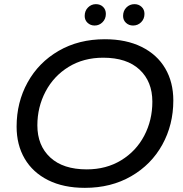

<svg xmlns="http://www.w3.org/2000/svg" viewBox="-20 -897 880 925"><path d="M60 -287Q60 -404 113 -500Q166 -596 262.5 -652Q359 -708 485 -708Q588 -708 662.5 -671Q737 -634 776 -567.5Q815 -501 815 -413Q815 -296 762 -200Q709 -104 612 -48Q515 8 389 8Q286 8 212 -29Q138 -66 99 -132.5Q60 -199 60 -287ZM714 -407Q714 -504 652.5 -561.5Q591 -619 477 -619Q383 -619 311 -575Q239 -531 199.5 -456Q160 -381 160 -293Q160 -196 222 -138.5Q284 -81 398 -81Q492 -81 564 -125Q636 -169 675 -243.5Q714 -318 714 -407ZM388 -820Q388 -845 404 -861Q420 -877 442 -877Q463 -877 476.5 -864Q490 -851 490 -830Q490 -806 474 -790Q458 -774 436 -774Q416 -774 402 -787Q388 -800 388 -820ZM573 -820Q573 -845 589 -861Q605 -877 628 -877Q648 -877 662 -864Q676 -851 676 -830Q676 -806 660 -790Q644 -774 621 -774Q601 -774 587 -787Q573 -800 573 -820Z"/></svg>

Font: Montserrat Alternates Medium
Style: Italic
Weight: 500
Italic angle: -11.3°
Designer: Julieta Ulanovsky
Foundry: Julieta Ulanovsky
Version: Version 7.200